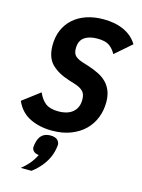

<svg xmlns="http://www.w3.org/2000/svg" viewBox="-156 -790 847 1146"><g transform="rotate(15 267.0 -217.5)"><path d="M210 12Q134 12 74.5 -17Q15 -46 -14 -112L93 -193Q111 -151 139 -130Q167 -109 217 -109Q276 -109 307.5 -136.5Q339 -164 339 -213Q339 -248 322 -265Q305 -282 270 -293L232 -305Q162 -327 122.5 -366.5Q83 -406 83 -482Q83 -534 101 -576Q119 -618 152.5 -648Q186 -678 233 -694Q280 -710 338 -710Q411 -710 465 -685Q519 -660 548 -612L447 -524Q431 -554 406.5 -571.5Q382 -589 332 -589Q281 -589 251.5 -567.5Q222 -546 222 -499Q222 -467 238.5 -452.5Q255 -438 284 -429L322 -417Q359 -405 388.5 -390Q418 -375 438.5 -353.5Q459 -332 470 -303Q481 -274 481 -235Q481 -185 463.5 -140Q446 -95 412 -61.5Q378 -28 327.5 -8Q277 12 210 12ZM211 42Q240 42 254 54.5Q268 67 268 86Q268 91 266 102Q264 113 262 123Q252 166 224.5 205Q197 244 156 275H89Q118 252 138.5 227Q159 202 173 173Q152 171 141 160.5Q130 150 130 135Q130 130 132 118.5Q134 107 137 97Q154 42 211 42Z"/></g></svg>

Font: IBM Plex Sans Cond
Style: Bold Italic
Weight: 700
Width: 3
Italic angle: -11°
Designer: Mike Abbink, Paul van der Laan, Pieter van Rosmalen
Foundry: Bold Monday
Version: Version 1.3